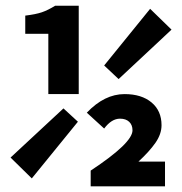

<svg xmlns="http://www.w3.org/2000/svg" viewBox="-20 -655 640 675"><path d="M149.9 -324.2V-536.1H68.8V-600.1Q105.5 -604.5 127 -611.8Q148.4 -619.1 173.8 -634.8H256.8V-324.2ZM397 -377 346.2 -424.8 507.8 -624 583 -550.8ZM298.8 0V-55.2Q445.8 -152.3 445.8 -196.8Q445.8 -215.8 434.1 -226.8Q422.4 -237.8 401.9 -237.8Q372.1 -237.8 346.2 -203.1L285.2 -258.8Q347.2 -324.2 418 -324.2Q477.5 -324.2 512.7 -294.9Q547.9 -265.6 547.9 -214.8Q547.9 -183.6 526.4 -152.8Q504.9 -122.1 466.8 -86.9H560.1V0ZM91.8 -27.8 17.1 -101.1 203.1 -273.9 253.9 -227.1Z"/></svg>

Font: Office Code Pro D Bold
Style: Regular
Weight: 700
Designer: Nathan Rutzky & Paul D. Hunt
Foundry: Adobe Systems Incorporated
Version: Version 1.004;PS 001.004;hotconv 1.0.70;makeotf.lib2.5.58329